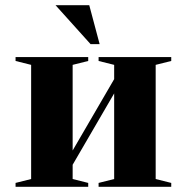

<svg xmlns="http://www.w3.org/2000/svg" viewBox="-20 -720 720 740"><path d="M40 0V-15L100 -30V-470L40 -485V-500H320V-485L260 -470V-140L420 -415V-470L360 -485V-500H640V-485L580 -470V-30L640 -15V0H360V-15L420 -30V-360L260 -85V-30L320 -15V0ZM329 -550 194 -700H324L364 -550Z"/></svg>

Font: Yeseva One
Style: Regular
Weight: 400
Designer: Jovanny Lemonad
Foundry: Jovanny Lemonad
Version: Version 2.000